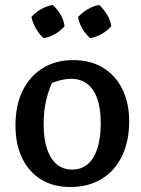

<svg xmlns="http://www.w3.org/2000/svg" viewBox="-20 -740 565 770"><path d="M262 10Q194 10 145 -20Q96 -50 69 -105.5Q42 -161 42 -237Q42 -317 70.5 -375.5Q99 -434 151 -466.5Q203 -499 274 -499Q343 -499 393 -468.5Q443 -438 470.5 -383Q498 -328 498 -253Q498 -173 469 -113.5Q440 -54 387 -22Q334 10 262 10ZM269 -60Q305 -60 330.5 -80.5Q356 -101 370 -143Q384 -185 384 -246Q384 -305 370 -344.5Q356 -384 329.5 -404Q303 -424 265 -424Q240 -424 209 -414.5Q178 -405 134 -386L199 -431Q177 -387 166 -341.5Q155 -296 155 -242Q155 -182 169 -141.5Q183 -101 208.5 -80.5Q234 -60 269 -60ZM192 -720Q210 -703 223 -681Q236 -659 239 -635Q224 -617 201.5 -604Q179 -591 155 -587Q138 -602 124.5 -625Q111 -648 106 -672Q122 -690 144.5 -703Q167 -716 192 -720ZM378 -720Q396 -703 409.5 -681Q423 -659 426 -635Q411 -617 388 -604Q365 -591 342 -587Q323 -603 310 -625.5Q297 -648 293 -672Q310 -690 332 -703Q354 -716 378 -720Z"/></svg>

Font: Piazzolla 24pt SemiBold
Style: Regular
Weight: 600
Designer: Juan Pablo del Peral
Foundry: Huerta Tipografica
Version: Version 2.005